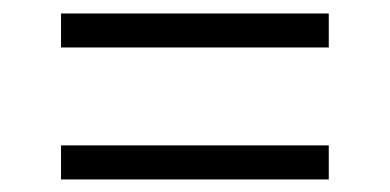

<svg xmlns="http://www.w3.org/2000/svg" viewBox="-20 -477 593 292"><path d="M480 -404.8H72.8V-456.5H480ZM480 -204.1H72.8V-255.9H480Z"/></svg>

Font: Vazir Thin
Style: Thin
Weight: 100
Designer: Saber Rastikerdar
Foundry: Saber Rastikerdar
Version: Version 30.0.0